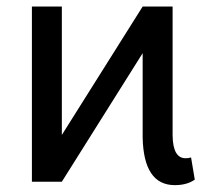

<svg xmlns="http://www.w3.org/2000/svg" viewBox="-20 -548 635 579"><path d="M76.2 -528.3H166.5V-141.1L410.2 -528.3H500.5V-139.2Q501.5 -70.8 539.6 -70.8Q548.8 -70.8 556.2 -73.2L567.4 -6.3Q543.9 10.3 507.3 10.3Q413.1 10.3 410.2 -133.3V-387.7L166.5 0H76.2Z"/></svg>

Font: Roboto
Style: Regular
Weight: 400
Designer: Google
Version: Version 2.134; 2016; ttfautohint (v1.6)